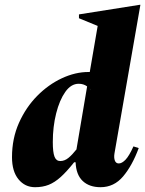

<svg xmlns="http://www.w3.org/2000/svg" viewBox="-20 -770 605 800"><path d="M126 10Q84 10 57 -23Q30 -56 30 -115Q30 -193 59 -258Q88 -323 135 -370.5Q182 -418 238 -444Q294 -470 348 -470Q351 -470 354 -470L387 -662L309 -694V-710L562 -750H565L457 -131Q454 -113 458.5 -101Q463 -89 475 -89Q488 -89 503 -104.5Q518 -120 536 -160L558 -153Q531 -80 493 -35Q455 10 399 10Q352 10 324.5 -16Q297 -42 295 -94H289Q258 -55 233 -32.5Q208 -10 183 0Q158 10 126 10ZM200 -178Q200 -136 207 -117.5Q214 -99 231 -99Q249 -99 265 -112Q281 -125 299 -148V-150L343 -410Q328 -421 308 -421Q276 -421 252 -387Q228 -353 214 -297.5Q200 -242 200 -178ZM359 -394Q357 -398 354 -401Z"/></svg>

Font: Spectral ExtraBold
Style: Italic
Weight: 800
Italic angle: -10°
Designer: Jean-Baptiste Levee
Foundry: Production Type
Version: Version 2.001